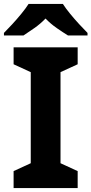

<svg xmlns="http://www.w3.org/2000/svg" viewBox="-37 -954 464 974"><path d="M357 0H32V-86L119 -126V-588L32 -628V-714H357V-628L270 -588V-126L357 -86ZM282 -934Q296 -912 318.5 -884.5Q341 -857 365 -831Q389 -805 407 -787V-774H308Q282 -790 251 -811.5Q220 -833 194 -860Q168 -833 138 -812Q108 -791 82 -774H-17V-787Q2 -806 25.5 -831.5Q49 -857 71.5 -884.5Q94 -912 108 -934Z"/></svg>

Font: Noto Sans Myanmar
Style: Regular
Weight: 400
Designer: Monotype Design Team
Foundry: Monotype Imaging Inc.
Version: Version 2.107